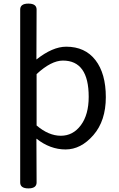

<svg xmlns="http://www.w3.org/2000/svg" viewBox="-20 -816 660 1065"><path d="M183 196Q183 229 137.5 229Q92 229 92 196V-763Q92 -796 137.5 -796Q183 -796 183 -763L182 -486Q272 -557 347 -557Q452 -557 509.5 -482.5Q567 -408 567 -277Q567 -146 498 -66.5Q429 13 343.5 13Q258 13 182 -47ZM183 -120Q250 -63 317.5 -63Q385 -63 428.5 -121.5Q472 -180 472 -279Q472 -480 329 -480Q264 -480 183 -405Z"/></svg>

Font: Raw Maruko Gothic CJK TC
Style: Regular
Weight: 400
Version: Version 1.001